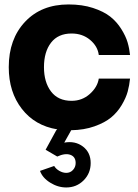

<svg xmlns="http://www.w3.org/2000/svg" viewBox="-20 -575 616 855"><path d="M298.8 -126Q345.7 -126 379.9 -156.5Q414.1 -187 419.9 -225.1H559.1Q556.2 -195.3 548.6 -167.2Q541 -139.2 522 -107.2Q502.9 -75.2 474.9 -52Q446.8 -28.8 400.9 -12.5Q355 3.9 296.9 4.9Q295.9 5.9 295.9 6.8Q295.9 7.8 294.9 8.8L266.1 60.1Q314.9 51.3 349.4 77.6Q383.8 104 383.8 150.9Q383.8 196.8 352.3 228.3Q320.8 259.8 274.9 259.8Q237.8 259.8 203.4 238.3Q168.9 216.8 158.2 186L221.2 164.1Q229 177.2 244.4 186Q259.8 194.8 274.9 194.8Q293 194.8 304.9 181.9Q316.9 168.9 316.9 150.9Q316.9 123 293.5 114.5Q270 106 234.9 122.1L183.1 91.8L230 5.9L234.9 1Q135.7 -15.1 77.4 -90.1Q19 -165 19 -275.9Q19 -400.9 91.6 -478Q164.1 -555.2 285.2 -555.2Q346.2 -555.2 394 -539.6Q441.9 -523.9 470.9 -501Q500 -478 520 -446Q540 -414.1 548.1 -386.5Q556.2 -358.9 559.1 -330.1H419.9Q415 -369.1 381.1 -397.5Q347.2 -425.8 298.8 -425.8Q238.8 -425.8 207.3 -385Q175.8 -344.2 175.8 -275.9Q175.8 -209 207.3 -167.5Q238.8 -126 298.8 -126Z"/></svg>

Font: Oakes Grotesk
Style: Bold
Weight: 700
Designer: Samuel Oakes
Foundry: Samuel Oakes
Version: Version 1.0 | wf-rip DC20170320